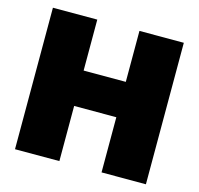

<svg xmlns="http://www.w3.org/2000/svg" viewBox="-103 -818 962 928"><g transform="rotate(15 377.5 -354.0)"><path d="M483 0V-276H272V0H50V-708H272V-453H483V-708H705V0Z"/></g></svg>

Font: Poppins Black
Style: Regular
Weight: 900
Designer: Ninad Kale (Devanagari), Jonny Pinhorn (Latin)
Foundry: Indian Type Foundry
Version: Version 3.200;PS 1.000;hotconv 16.6.54;makeotf.lib2.5.65590